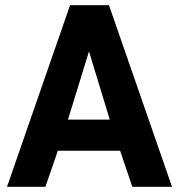

<svg xmlns="http://www.w3.org/2000/svg" viewBox="-20 -720 690 740"><path d="M250 -700H400L643 0H490L443 -139H203L155 0H7ZM403 -259 323 -522 242 -259Z"/></svg>

Font: 
Style: 㨦
Weight: 700
Designer: A.Korolkova, Vitaly Kuzmin
Foundry: ParaType Ltd
Version: Version 2.000